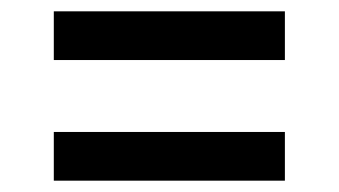

<svg xmlns="http://www.w3.org/2000/svg" viewBox="-20 -460 599 339"><path d="M75 -354V-440H483V-354ZM75 -141V-227H483V-141Z"/></svg>

Font: DM Sans 28pt Medium
Style: Regular
Weight: 500
Version: Version 4.004;gftools[0.9.30]